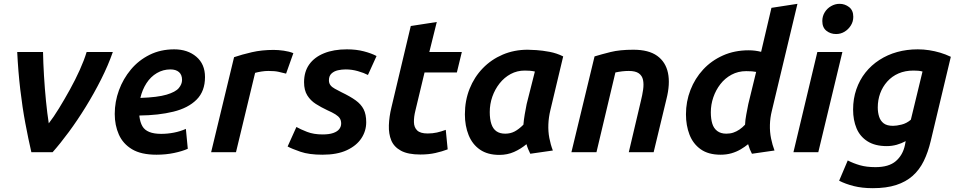

<svg xmlns="http://www.w3.org/2000/svg" viewBox="-20 -796 5015 1004"><path d="M144 0Q128 -69 112.5 -151.5Q97 -234 86 -328Q75 -422 70 -524H205Q206 -468 210 -400.5Q214 -333 220.5 -267.5Q227 -202 235 -151Q260 -183 288.5 -229.5Q317 -276 345.5 -327.5Q374 -379 397 -430Q420 -481 433 -524H570Q546 -455 509 -381.5Q472 -308 428.5 -237.5Q385 -167 340 -106Q295 -45 255 0Z M798 13Q718 13 670.5 -15.5Q623 -44 601.5 -92.5Q580 -141 580 -200Q580 -264 602 -324Q624 -384 664.5 -432.5Q705 -481 762.5 -509.5Q820 -538 891 -538Q961 -538 1006.5 -499.5Q1052 -461 1052 -393Q1052 -319 1008 -275Q964 -231 886.5 -212Q809 -193 709 -192Q709 -191 709 -189.5Q709 -188 709 -187Q713 -156 724.5 -136Q736 -116 760.5 -106Q785 -96 823 -96Q856 -96 889.5 -102.5Q923 -109 952 -122L962 -18Q933 -5 890 4Q847 13 798 13ZM714 -284Q804 -287 851 -301Q898 -315 915 -335.5Q932 -356 932 -378Q932 -405 916 -419Q900 -433 871 -433Q833 -433 800.5 -414Q768 -395 746 -361Q724 -327 714 -284Z M1084 0 1204 -497Q1245 -511 1297 -523Q1349 -535 1411 -535Q1435 -535 1463.5 -531Q1492 -527 1514 -518L1476 -411Q1456 -416 1436.5 -420.5Q1417 -425 1383 -425Q1366 -425 1347 -422Q1328 -419 1314 -415L1214 0Z M1666 13Q1596 13 1551 -2.5Q1506 -18 1484 -30L1530 -132Q1551 -120 1585.5 -106.5Q1620 -93 1667 -93Q1701 -93 1722.5 -100.5Q1744 -108 1754 -121Q1764 -134 1764 -150Q1764 -166 1757 -177Q1750 -188 1734 -198Q1718 -208 1691 -220Q1659 -235 1631.5 -252.5Q1604 -270 1587 -297Q1570 -324 1570 -366Q1570 -421 1597 -459Q1624 -497 1674.5 -517.5Q1725 -538 1794 -538Q1843 -538 1883 -527.5Q1923 -517 1949 -503L1904 -404Q1883 -415 1851.5 -424Q1820 -433 1788 -433Q1767 -433 1747 -428.5Q1727 -424 1713.5 -411.5Q1700 -399 1700 -376Q1700 -361 1708 -350.5Q1716 -340 1731 -332Q1746 -324 1765 -314Q1811 -292 1839.5 -271.5Q1868 -251 1881.5 -224.5Q1895 -198 1895 -157Q1895 -111 1869.5 -72.5Q1844 -34 1793.5 -10.5Q1743 13 1666 13Z M2178 12Q2113 12 2076.5 -8Q2040 -28 2026 -62Q2012 -96 2013.5 -141Q2015 -186 2027 -235L2128 -660L2264 -681L2225 -524H2395L2369 -417H2200L2152 -217Q2144 -185 2144.5 -157.5Q2145 -130 2161.5 -114Q2178 -98 2216 -98Q2242 -98 2264.5 -103Q2287 -108 2311 -117L2321 -15Q2292 -4 2257 4Q2222 12 2178 12Z M2591 14Q2530 14 2490 -13.5Q2450 -41 2430.5 -89.5Q2411 -138 2411 -198Q2411 -270 2435.5 -331.5Q2460 -393 2504.5 -439Q2549 -485 2609 -510.5Q2669 -536 2739 -536Q2754 -536 2785 -534Q2816 -532 2853.5 -525Q2891 -518 2925 -501L2858 -220Q2849 -183 2847.5 -146Q2846 -109 2852.5 -74.5Q2859 -40 2871 -9L2753 8Q2747 -4 2742 -16Q2737 -28 2733 -42Q2703 -17 2668 -1.5Q2633 14 2591 14ZM2622 -97Q2649 -97 2671 -108.5Q2693 -120 2717 -144Q2719 -169 2724 -198.5Q2729 -228 2734 -252L2777 -422Q2763 -425 2751 -426Q2739 -427 2724 -427Q2684 -427 2650.5 -409Q2617 -391 2592.5 -360Q2568 -329 2554.5 -290.5Q2541 -252 2541 -210Q2541 -173 2549.5 -147.5Q2558 -122 2576 -109.5Q2594 -97 2622 -97Z M2968 0 3089 -501Q3125 -512 3173 -524Q3221 -536 3292 -536Q3372 -536 3416.5 -504Q3461 -472 3473 -414.5Q3485 -357 3465 -278L3398 0H3268L3331 -267Q3339 -299 3343 -327.5Q3347 -356 3342.5 -378Q3338 -400 3320.5 -412.5Q3303 -425 3268 -425Q3251 -425 3233.5 -423Q3216 -421 3198 -417L3099 0Z M3748 13Q3684 13 3644 -15.5Q3604 -44 3585.5 -92Q3567 -140 3567 -198Q3567 -265 3590.5 -325.5Q3614 -386 3657 -432.5Q3700 -479 3760.5 -506Q3821 -533 3895 -533Q3912 -533 3928 -531Q3944 -529 3960 -525L4014 -755L4150 -776L4016 -216Q4007 -180 4006 -143Q4005 -106 4012 -72Q4019 -38 4030 -9L3912 8Q3906 -3 3901 -15.5Q3896 -28 3892 -42Q3875 -28 3853 -15Q3831 -2 3805 5.5Q3779 13 3748 13ZM3778 -97Q3798 -97 3814.5 -102.5Q3831 -108 3846.5 -118.5Q3862 -129 3876 -144Q3877 -169 3882.5 -197.5Q3888 -226 3893 -252L3934 -420Q3921 -422 3912 -423Q3903 -424 3882 -424Q3840 -424 3805.5 -405.5Q3771 -387 3747 -356Q3723 -325 3710 -287Q3697 -249 3697 -209Q3697 -175 3704.5 -150Q3712 -125 3730.5 -111Q3749 -97 3778 -97Z M4129 0 4254 -524H4385L4259 0ZM4352 -618Q4323 -618 4301.5 -635Q4280 -652 4280 -686Q4280 -711 4292.5 -731.5Q4305 -752 4326 -764Q4347 -776 4370 -776Q4398 -776 4420 -759Q4442 -742 4442 -708Q4442 -683 4429 -662.5Q4416 -642 4396 -630Q4376 -618 4352 -618Z M4544 188Q4488 188 4444.5 177Q4401 166 4368 149L4413 43Q4442 58 4476.5 68Q4511 78 4558 78Q4628 78 4664.5 46.5Q4701 15 4712 -37L4716 -58Q4694 -46 4669 -39Q4644 -32 4617 -32Q4556 -32 4516.5 -57Q4477 -82 4459 -125Q4441 -168 4441 -223Q4441 -280 4458 -329Q4475 -378 4505.5 -416.5Q4536 -455 4578.5 -482.5Q4621 -510 4671.5 -524Q4722 -538 4779 -538Q4809 -538 4838.5 -533.5Q4868 -529 4896.5 -520.5Q4925 -512 4952 -499L4847 -59Q4833 0 4810.5 46Q4788 92 4752.5 123.5Q4717 155 4666 171.5Q4615 188 4544 188ZM4650 -138Q4668 -138 4694.5 -144.5Q4721 -151 4743 -170L4804 -422Q4793 -425 4781.5 -426Q4770 -427 4757 -427Q4713 -427 4678.5 -412Q4644 -397 4619.5 -369.5Q4595 -342 4582.5 -307.5Q4570 -273 4570 -234Q4570 -208 4577 -186Q4584 -164 4601 -151Q4618 -138 4650 -138Z"/></svg>

Font: Ubuntu Sans
Style: Bold Italic
Weight: 700
Italic angle: -13.5°
Designer: Dalton Maag Ltd
Foundry: Dalton Maag Ltd
Version: Version 1.006